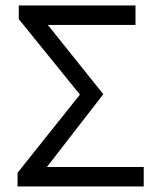

<svg xmlns="http://www.w3.org/2000/svg" viewBox="-20 -676 578 696"><path d="M43.6 0V-49.6L269.7 -333.1L48.1 -606.7V-656.3H471.2V-585.6H153.4L354.5 -334.5L150.1 -70.7H501V0Z"/></svg>

Font: Source Sans 3 VF
Style: Regular
Weight: 200
Designer: Paul D. Hunt
Foundry: Adobe
Version: Version 3.046;hotconv 1.0.118;makeotfexe 2.5.65603